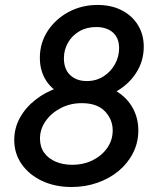

<svg xmlns="http://www.w3.org/2000/svg" viewBox="-20 -748 641 776"><path d="M269.5 7.8Q202.6 7.8 150.1 -16.8Q97.7 -41.5 67.6 -84.5Q37.6 -127.4 37.6 -182.1Q37.6 -230.5 60.5 -272Q83.5 -313.5 123.3 -344.7Q163.1 -376 214.4 -393.6Q265.6 -411.1 321.8 -411.1Q391.1 -411.1 439.5 -385.5Q487.8 -359.9 513.4 -316.9Q539.1 -273.9 539.1 -220.7Q539.1 -171.9 517.8 -129.9Q496.6 -87.9 459.5 -57.1Q422.4 -26.4 373.5 -9.3Q324.7 7.8 269.5 7.8ZM271.5 -82Q318.4 -82 355.5 -100.8Q392.6 -119.6 414.1 -151.1Q435.5 -182.6 435.5 -220.7Q435.5 -265.1 404.1 -298.1Q372.6 -331.1 310.5 -331.1Q263.7 -331.1 225.3 -311Q187 -291 164.3 -258.5Q141.6 -226.1 141.6 -187.5Q141.6 -154.3 158.7 -130.6Q175.8 -106.9 205.3 -94.5Q234.9 -82 271.5 -82ZM324.7 -346.2Q270 -346.2 228.5 -367.2Q187 -388.2 164.1 -426Q141.1 -463.9 141.1 -514.6Q141.1 -574.2 172.6 -622.6Q204.1 -670.9 257.1 -699.5Q310.1 -728 374.5 -728Q430.2 -728 472.2 -706.3Q514.2 -684.6 537.6 -646.5Q561 -608.4 561 -559.1Q561 -500 529.1 -451.7Q497.1 -403.3 443.4 -374.8Q389.6 -346.2 324.7 -346.2ZM330.6 -420.4Q369.1 -420.4 398.7 -439.5Q428.2 -458.5 444.8 -489Q461.4 -519.5 461.4 -553.2Q461.4 -594.2 436.5 -616.5Q411.6 -638.7 368.7 -638.7Q330.1 -638.7 300.8 -621.6Q271.5 -604.5 254.9 -575.7Q238.3 -546.9 238.3 -512.2Q238.3 -468.3 263.9 -444.3Q289.6 -420.4 330.6 -420.4Z"/></svg>

Font: Reddit Sans Medium
Style: Italic
Weight: 500
Italic angle: -11.25°
Designer: Stephen Hutchings
Version: Version 1.013